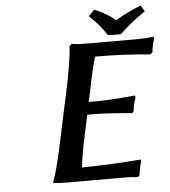

<svg xmlns="http://www.w3.org/2000/svg" viewBox="-56 -856 808 910"><g transform="rotate(-5 348.5 -400.5)"><path d="M326.2 -201.2Q321.8 -183.6 313.2 -134.8Q304.7 -85.9 303.2 -64.9Q360.8 -65.4 431.2 -68.6Q501.5 -71.8 543 -75.2L584 -78.1L585 -68.8Q581.5 -59.1 576.2 -34.2Q572.8 -19 571.8 -4.9L563 3.9Q536.1 0 496.1 0H227.1Q207.5 0 190.9 -1Q174.3 -2 167 -2.9L160.2 -3.9Q182.6 -62.5 211.9 -203.1Q221.2 -249.5 240 -335.2Q258.8 -420.9 264.2 -446.8Q289.1 -563.5 294.9 -643.1L305.2 -652.8Q332 -647.9 361.8 -647.9H621.1Q650.9 -647.9 695.8 -652.8L696.8 -645Q694.3 -636.7 690.4 -621.1L687 -605Q684.1 -591.8 684.1 -580.1L671.9 -570.8Q543.5 -583 412.1 -583Q404.8 -567.4 393.1 -516.8Q381.3 -466.3 377.9 -444.8L361.8 -371.1Q451.2 -371.1 539.1 -378.9Q543.9 -379.4 561.3 -380.9Q578.6 -382.3 583 -382.8L585 -373Q577.6 -354 575.2 -340.8Q570.8 -320.8 570.8 -310.1L562 -300.8Q452.1 -312 350.1 -312ZM492.2 -678.2 479 -680.2Q451.7 -726.1 397.9 -775.9L426.8 -805.2Q492.7 -775.4 525.9 -746.1Q583 -780.8 647.9 -805.2L664.1 -775.9Q603.5 -736.8 542 -678.2Z"/></g></svg>

Font: Linear Smooth
Style: Bold Italic
Weight: 700
Designer: Philipp H. Poll, Flanker
Foundry: Philipp H. Poll, reworked by Flanker
Version: Version 1.061 | FøM Fix